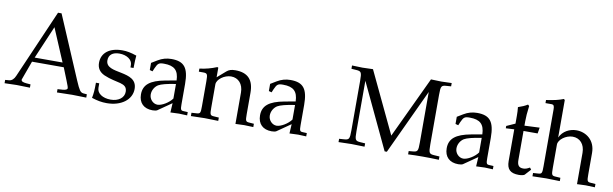

<svg xmlns="http://www.w3.org/2000/svg" viewBox="-47 -1210 5472 1715"><g transform="rotate(10 2689.0 -353.0)"><path d="M408 -700H376L106 -79C94 -50 74 -32 52 -30L15 -27V3C108 0 108 0 124 0C137 0 137 0 245 3V-27L208 -30C173 -33 160 -40 160 -56L223 -229H511L557 -114C574 -72 578 -59 578 -50C578 -39 562 -32 537 -30L490 -27V3C613 0 613 0 629 0C648 0 648 0 756 3V-27L722 -30C696 -34 685 -51 650 -132ZM240 -269 367 -567 493 -269Z M818 -143C818 -74 815 -44 807 -4C859 13 898 20 944 20C1075 20 1168 -50 1168 -148C1168 -321 884 -228 884 -358C884 -408 919 -436 980 -436C1047 -436 1098 -401 1098 -354V-331H1126C1127 -389 1128 -413 1131 -444C1078 -462 1042 -469 1001 -469C885 -469 814 -414 814 -324C814 -276 836 -242 882 -221C1000 -169 1094 -195 1094 -109C1094 -55 1044 -17 973 -17C900 -17 848 -52 848 -102V-143Z M1524 -82 1519 3C1584 0 1584 0 1597 0C1602 0 1627 1 1671 3V-27L1632 -29C1608 -30 1604 -38 1604 -87V-270C1604 -416 1562 -469 1446 -469C1403 -469 1363 -458 1325 -435L1272 -403V-338L1298 -331L1311 -362C1332 -409 1342 -416 1388 -416C1482 -416 1521 -379 1524 -288L1425 -270C1289 -245 1232 -198 1232 -111C1232 -33 1279 12 1358 12C1376 12 1393 9 1400 4ZM1524 -124C1495 -83 1432 -45 1393 -45C1353 -45 1318 -82 1318 -125C1318 -162 1338 -197 1368 -216C1393 -231 1448 -245 1524 -256Z M2109 3C2170 0 2171 0 2188 0C2202 0 2202 0 2271 3V-27L2230 -30C2196 -32 2193 -38 2193 -102V-295C2193 -412 2138 -469 2026 -469C1989 -469 1968 -462 1947 -444L1871 -378V-465L1862 -469C1811 -448 1759 -434 1706 -428V-400H1743C1783 -400 1787 -393 1787 -327V-102C1787 -39 1784 -32 1750 -30L1705 -27V3C1773 1 1800 0 1829 0C1858 0 1885 1 1953 3V-27L1908 -30C1874 -32 1871 -39 1871 -102V-314C1871 -359 1937 -408 1998 -408C2065 -408 2109 -358 2109 -281Z M2604 -82 2599 3C2664 0 2664 0 2677 0C2682 0 2707 1 2751 3V-27L2712 -29C2688 -30 2684 -38 2684 -87V-270C2684 -416 2642 -469 2526 -469C2483 -469 2443 -458 2405 -435L2352 -403V-338L2378 -331L2391 -362C2412 -409 2422 -416 2468 -416C2562 -416 2601 -379 2604 -288L2505 -270C2369 -245 2312 -198 2312 -111C2312 -33 2359 12 2438 12C2456 12 2473 9 2480 4ZM2604 -124C2575 -83 2512 -45 2473 -45C2433 -45 2398 -82 2398 -125C2398 -162 2418 -197 2448 -216C2473 -231 2528 -245 2604 -256Z M3760 -120C3760 -41 3756 -34 3709 -30L3675 -27V3C3721 1 3751 0 3803 0C3859 0 3895 1 3954 3V-27L3906 -30C3860 -33 3855 -41 3855 -120V-569C3855 -647 3860 -656 3906 -659L3948 -662V-692C3872 -689 3872 -689 3855 -689C3840 -689 3840 -689 3760 -692L3498 -136L3234 -692C3154 -689 3154 -689 3139 -689C3124 -689 3124 -689 3044 -692V-662L3088 -659C3134 -656 3139 -647 3139 -569V-120C3139 -42 3134 -33 3088 -30L3044 -27V3C3143 0 3143 0 3160 0C3175 0 3175 0 3280 3V-27L3236 -30C3190 -33 3185 -42 3185 -120V-578L3464 13H3484L3760 -578Z M4297 -82 4292 3C4357 0 4357 0 4370 0C4375 0 4400 1 4444 3V-27L4405 -29C4381 -30 4377 -38 4377 -87V-270C4377 -416 4335 -469 4219 -469C4176 -469 4136 -458 4098 -435L4045 -403V-338L4071 -331L4084 -362C4105 -409 4115 -416 4161 -416C4255 -416 4294 -379 4297 -288L4198 -270C4062 -245 4005 -198 4005 -111C4005 -33 4052 12 4131 12C4149 12 4166 9 4173 4ZM4297 -124C4268 -83 4205 -45 4166 -45C4126 -45 4091 -82 4091 -125C4091 -162 4111 -197 4141 -216C4166 -231 4221 -245 4297 -256Z M4570 -382V-94C4570 -20 4603 12 4680 12C4703 12 4727 7 4733 0L4781 -53L4768 -70C4743 -56 4728 -51 4709 -51C4670 -51 4654 -71 4654 -120V-382H4782L4791 -436L4654 -430V-468C4654 -510 4657 -546 4665 -610L4653 -621C4629 -606 4599 -593 4568 -583C4571 -553 4572 -534 4572 -504V-434L4494 -399V-378Z M4804 -661H4860C4878 -661 4885 -650 4885 -620V-102C4885 -39 4882 -32 4848 -30L4803 -27V3C4871 1 4898 0 4927 0C4956 0 4983 1 5051 3V-27L5006 -30C4972 -32 4969 -39 4969 -102V-314C4969 -359 5035 -408 5096 -408C5163 -408 5207 -358 5207 -281V3C5268 0 5269 0 5286 0C5300 0 5300 0 5369 3V-27L5328 -30C5294 -32 5291 -38 5291 -102V-295C5291 -412 5205 -470 5120 -470C5058 -470 4997 -439 4969 -378V-718L4960 -726C4916 -709 4883 -701 4804 -689Z"/></g></svg>

Font: Asana Math
Style: Regular
Weight: 400
Version: Version 000.958